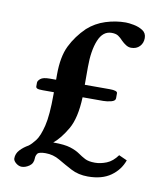

<svg xmlns="http://www.w3.org/2000/svg" viewBox="-71 -634 605 712"><g transform="rotate(10 231.5 -278.0)"><path d="M160 -90Q201 -90 223 -83Q245 -76 258.5 -66.5Q272 -57 285.5 -50Q299 -43 323 -43Q344 -43 366.5 -52Q389 -61 407 -86L438 -72Q425 -35 392 -11.5Q359 12 306 12Q270 12 242.5 -2.5Q215 -17 190.5 -31.5Q166 -46 137 -46Q112 -46 106.5 -38Q101 -30 101 -21Q101 -1 86.5 9Q72 19 58 19Q47 19 36.5 10.5Q26 2 26 -7Q26 -25 39 -39Q52 -53 70 -63Q81 -71 94.5 -88.5Q108 -106 118 -146.5Q128 -187 128 -266V-274H86Q70 -274 65 -276.5Q60 -279 60 -284V-298Q60 -305 69.5 -313Q79 -321 104 -321H128V-340Q128 -408 148.5 -449.5Q169 -491 204 -525Q233 -551 270.5 -563Q308 -575 346 -575Q357 -575 376 -571.5Q395 -568 410 -558.5Q425 -549 425 -530Q425 -511 413 -498.5Q401 -486 381 -486Q371 -486 361.5 -492Q352 -498 344 -506Q335 -516 326 -522Q317 -528 301 -528Q268 -528 252 -489Q236 -450 236 -388V-321H330Q359 -321 359 -311V-292Q359 -282 343.5 -278Q328 -274 314 -274H236Q233 -195 208.5 -153Q184 -111 158 -90Z"/></g></svg>

Font: Libertinus Serif SemiBold
Style: Regular
Weight: 600
Designer: Philipp H. Poll, Khaled Hosny
Foundry: Caleb Maclennan
Version: Version 7.051;RELEASE